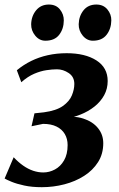

<svg xmlns="http://www.w3.org/2000/svg" viewBox="-26 -797 516 830"><path d="M154.8 12.2Q111.8 12.2 78.8 5Q45.7 -2.2 24.2 -11.1Q2.7 -20 -6 -25.3L33.1 -117.2Q53.1 -95.9 74.3 -81Q95.4 -66.2 117.5 -58.8Q139.6 -51.5 161 -51.5Q187.3 -51.5 211.4 -64.4Q235.6 -77.3 250.9 -103.7Q266.3 -130.2 266.3 -169.9Q266.3 -196.8 254.2 -217.5Q242.1 -238.1 218.6 -249.8Q195 -261.5 160 -261.5L110.3 -251.2L123 -307.1L164.1 -311.5Q217.7 -318.8 245.9 -338.9Q274.1 -359 284.7 -384.7Q295.3 -410.4 295.3 -434Q295.3 -464.9 271.2 -481.1Q247.1 -497.4 220.3 -497.4Q199.9 -497.4 174.7 -493.6Q149.5 -489.9 121.8 -478.1Q94.1 -466.3 66.1 -441.5L46.8 -493.3Q75.3 -516.9 108.7 -533.4Q142.1 -549.8 180.6 -558.4Q219.1 -567 262.3 -567Q342.2 -567 390.9 -535.8Q439.5 -504.6 439.5 -446.7Q439.5 -413.5 424.4 -385.6Q409.2 -357.8 382.6 -336.5Q356 -315.2 321.3 -301.5Q286.7 -287.8 248.2 -283L239.5 -289.9Q293.2 -297.6 333.9 -284.5Q374.7 -271.4 397.5 -243.3Q420.4 -215.2 420.4 -178Q420.4 -131.6 397.9 -96.2Q375.5 -60.8 337.7 -36.7Q299.8 -12.5 252.4 -0.2Q205.1 12.2 154.8 12.2ZM170 -621Q144.3 -621 126.3 -642.9Q108.2 -664.8 108.7 -692.3Q109.7 -727.8 130.3 -752.6Q150.9 -777.4 185.2 -777.4Q216.3 -777.4 233.1 -756.2Q250 -735.1 249.8 -708.8Q249.7 -672.6 230 -646.8Q210.3 -621 170 -621ZM375.4 -621Q349.8 -621 331.7 -642.9Q313.7 -664.8 314.2 -692.3Q315.2 -727.8 335.2 -752.6Q355.3 -777.4 390.5 -777.4Q420.8 -777.4 438.3 -756.2Q455.7 -735.1 455.2 -708.8Q454.7 -672.6 434.9 -646.8Q415 -621 375.4 -621Z"/></svg>

Font: Merriweather 7pt Light
Style: Italic
Weight: 300
Italic angle: -7.8°
Designer: Eben Sorkin
Foundry: Eben Sorkin
Version: Version 2.200;gftools[0.9.31]